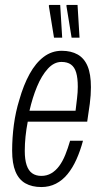

<svg xmlns="http://www.w3.org/2000/svg" viewBox="-20 -743 415 775"><path d="M147 12Q109 12 82.5 -3Q56 -18 42.5 -50.5Q29 -83 29 -135Q29 -187 36 -239.5Q43 -292 58 -340Q75 -400 99.5 -444.5Q124 -489 156.5 -513.5Q189 -538 229 -538Q267 -538 293.5 -523Q320 -508 333.5 -476Q347 -444 347 -391Q347 -359 342.5 -324.5Q338 -290 332 -252H92Q86 -221 83 -191.5Q80 -162 80 -134Q80 -99 87.5 -76.5Q95 -54 110 -43.5Q125 -33 147 -33Q169 -33 187 -43.5Q205 -54 219 -73Q233 -92 243.5 -118Q254 -144 263 -175H315Q304 -134 288.5 -99.5Q273 -65 252.5 -40Q232 -15 205.5 -1.5Q179 12 147 12ZM99 -296H285Q288 -322 291 -346.5Q294 -371 294 -393Q294 -428 287.5 -450Q281 -472 266.5 -482.5Q252 -493 228 -493Q198 -493 173 -465.5Q148 -438 129.5 -393.5Q111 -349 99 -296ZM269 -591 248 -720 249 -723H293L301 -591ZM198 -591 177 -720 179 -723H223L231 -591Z"/></svg>

Font: Archivo ExtraCondensed ExtraLight
Style: Italic
Weight: 250
Width: 2
Italic angle: -10°
Designer: Hector Gatti
Foundry: Omnibus-Type
Version: Version 2.001